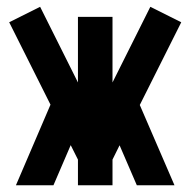

<svg xmlns="http://www.w3.org/2000/svg" viewBox="-20 -550 565 570"><path d="M211.4 -305.2V-500H314V-305.2L426.3 -529.8L518.1 -483.9L395 -238.3L498 0H386.2L335 -118.7L314 -76.2V0H211.4V-76.2L189.9 -119.1L138.7 0H27.3L129.9 -239.3L7.3 -483.9L99.1 -529.8Z"/></svg>

Font: Anka/Coder Condensed
Style: Bold
Weight: 700
Width: 4
Monospace: yes
Version: Version 001.100